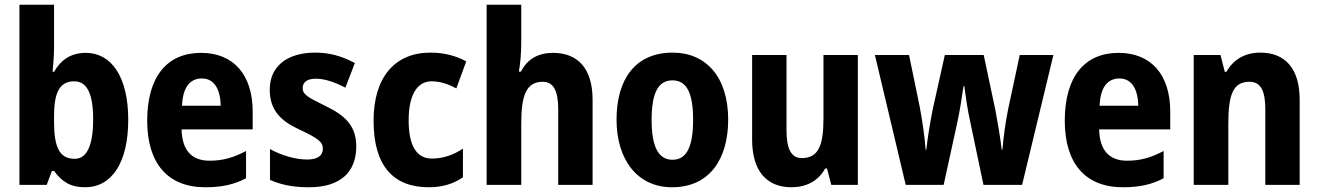

<svg xmlns="http://www.w3.org/2000/svg" viewBox="-20 -780 5564 810"><path d="M208 -578V-760H62V0H177L199 -59H208C241 -14 276 10 339 10C451 10 521 -93 521 -275C521 -456 450 -557 342 -557C280 -557 237 -528 208 -477H202C205 -513 208 -548 208 -578ZM293 -437C348 -437 373 -383 373 -277C373 -165 346 -110 295 -110C231 -110 208 -159 208 -266V-290C208 -387 230 -437 293 -437Z M828 -557C686 -557 601 -458 601 -271C601 -89 689 10 846 10C917 10 969 -2 1018 -28V-143C965 -115 920 -102 864 -102C787 -102 748 -148 746 -234H1046V-309C1046 -465 965 -557 828 -557ZM832 -449C883 -449 910 -404 911 -334H748C751 -414 783 -449 832 -449Z M1483 -162C1483 -250 1435 -293 1355 -332C1275 -371 1257 -382 1257 -409C1257 -434 1277 -448 1313 -448C1351 -448 1396 -432 1437 -410L1477 -514C1423 -543 1371 -558 1310 -558C1192 -558 1118 -501 1118 -402C1118 -317 1162 -271 1242 -234C1324 -196 1342 -180 1342 -153C1342 -123 1320 -107 1275 -107C1226 -107 1166 -125 1119 -151V-21C1169 1 1220 10 1284 10C1415 10 1483 -53 1483 -162Z M1789 10C1847 10 1894 -5 1933 -32V-153C1893 -126 1848 -111 1802 -111C1739 -111 1704 -163 1704 -272C1704 -380 1740 -437 1801 -437C1836 -437 1870 -426 1905 -407L1947 -521C1905 -544 1855 -558 1796 -558C1644 -558 1556 -452 1556 -271C1556 -78 1641 10 1789 10Z M2179 -604V-760H2033V0H2179V-258C2179 -376 2199 -435 2270 -435C2315 -435 2335 -397 2335 -319V0H2480V-359C2480 -492 2417 -557 2313 -557C2252 -557 2205 -532 2178 -478H2169C2175 -511 2179 -554 2179 -604Z M3052 -275C3052 -457 2957 -558 2818 -558C2661 -558 2581 -447 2581 -275C2581 -109 2667 10 2815 10C2975 10 3052 -111 3052 -275ZM2729 -274C2729 -385 2755 -441 2817 -441C2879 -441 2904 -384 2904 -275C2904 -165 2879 -106 2817 -106C2755 -106 2729 -166 2729 -274Z M3599 -548H3454V-281C3454 -173 3436 -113 3363 -113C3317 -113 3298 -153 3298 -232V-548H3153V-191C3153 -59 3214 10 3319 10C3381 10 3432 -16 3461 -69H3469L3487 0H3599Z M4073 -267 4129 0H4292L4424 -548H4282L4233 -319C4222 -266 4213 -198 4209 -149H4206C4200 -199 4189 -265 4179 -317L4130 -548H3966L3915 -319C3905 -269 3893 -198 3888 -149H3885C3881 -205 3870 -277 3860 -330L3815 -548H3671L3801 0H3961L4019 -265C4029 -311 4039 -376 4045 -417H4048C4053 -379 4062 -315 4073 -267Z M4699 -557C4557 -557 4472 -458 4472 -271C4472 -89 4560 10 4717 10C4788 10 4840 -2 4889 -28V-143C4836 -115 4791 -102 4735 -102C4658 -102 4619 -148 4617 -234H4917V-309C4917 -465 4836 -557 4699 -557ZM4703 -449C4754 -449 4781 -404 4782 -334H4619C4622 -414 4654 -449 4703 -449Z M5297 -558C5232 -558 5183 -529 5154 -477H5147L5129 -548H5016V0H5162V-258C5162 -381 5182 -435 5251 -435C5300 -435 5318 -395 5318 -319V0H5463V-359C5463 -492 5401 -558 5297 -558Z"/></svg>

Font: Noto Sans Oriya Cond Bold
Style: Bold
Weight: 700
Width: 3
Designer: Amélie Bonet and Sol Matas
Foundry: Google LLC
Version: Version 2.006